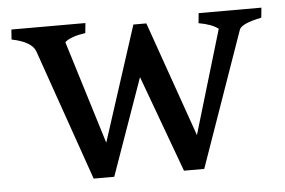

<svg xmlns="http://www.w3.org/2000/svg" viewBox="-41 -522 855 576"><g transform="rotate(-5 387.0 -233.5)"><path d="M219 0 81 -395Q70 -425 10 -437L12 -467H235L232 -437Q188 -431 170 -415L266 -104L378 -450H417L539 -103L632 -415Q613 -430 573 -437L576 -467H765L762 -437Q702 -425 695 -407L552 0H491L384 -291L281 0Z"/></g></svg>

Font: Caladea
Style: Regular
Weight: 400
Designer: Carolina Giovagnoli and Andres Torresi
Foundry: Carolina Giovagnoli and Andres Torresi
Version: Version 1.002